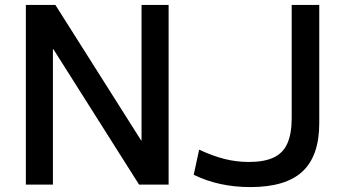

<svg xmlns="http://www.w3.org/2000/svg" viewBox="-20 -750 1394 780"><path d="M85 0V-730H205L553 -180H555V-730H665V0H545L197 -550H195V0ZM997 10Q933 10 875.5 -2.5Q818 -15 767 -40L789 -142Q845 -116 893 -104Q941 -92 991 -92Q1053 -92 1091.5 -110Q1130 -128 1147.5 -167.5Q1165 -207 1165 -270V-730H1277V-250Q1277 -117 1209 -53.5Q1141 10 997 10Z"/></svg>

Font: M PLUS 1 Medium
Style: Regular
Weight: 500
Designer: Coji Morishita
Foundry: UNDERFOREST DESIGN
Version: Version 1.001